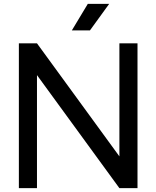

<svg xmlns="http://www.w3.org/2000/svg" viewBox="-20 -977 812 997"><path d="M78 0H172V-587L600 0H694V-752H600V-165L172 -752H78ZM353 -819H447L547 -957H436Z"/></svg>

Font: Hibana 45 SubMedium
Style: Regular
Weight: 500
Width: 6
Designer: pygmalion
Foundry: ybstudio
Version: Version 2021.007;FEAKit 1.0